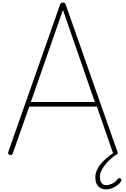

<svg xmlns="http://www.w3.org/2000/svg" viewBox="-20 -1168 960 1464"><path d="M54 12Q44 8 42.5 3.5Q41 -1 43 -9L438 -1133Q440 -1141 445 -1144.5Q450 -1148 460 -1148Q469 -1148 474 -1144.5Q479 -1141 481 -1133L876 -9Q879 -1 877 3.5Q875 8 866 12Q856 16 851 13Q846 10 841 -3L719 -355H203L79 -3Q75 9 70 12.5Q65 16 54 12ZM215 -390H703L460 -1092ZM789 276Q752 276 729.5 253Q707 230 707 183Q707 158 717.5 132.5Q728 107 747 83.5Q766 60 792 38Q818 16 847 -3L877 -2V2Q853 19 829 39.5Q805 60 785.5 83.5Q766 107 754 131.5Q742 156 742 180Q742 212 755 228Q768 244 791 244Q809 244 833.5 233Q858 222 878 197Q884 190 889.5 189.5Q895 189 899 193Q906 199 906.5 204.5Q907 210 902 217Q889 235 870 248Q851 261 830 268.5Q809 276 789 276Z"/></svg>

Font: Playwrite CL Thin
Style: Regular
Weight: 100
Designer: Veronika Burian, José Scaglione
Foundry: TypeTogether
Version: Version 1.002